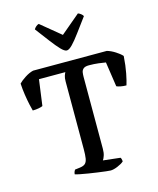

<svg xmlns="http://www.w3.org/2000/svg" viewBox="-138 -1064 957 1160"><g transform="rotate(-15 340.5 -484.0)"><path d="M408 0Q401 0 379.5 -2.5Q358 -5 329.5 -9Q301 -13 272.5 -17.5Q244 -22 222 -26.5Q200 -31 192 -34Q192 -42 195.5 -50.5Q199 -59 201 -61L233 -65Q256 -68 266.5 -78Q277 -88 280.5 -109Q284 -130 284 -166V-590Q284 -612 288.5 -625Q293 -638 297 -645H132L110 -483Q103 -479 85 -475.5Q67 -472 47 -472Q43 -485 37 -512.5Q31 -540 25.5 -575.5Q20 -611 18 -648Q32 -663 59 -680.5Q86 -698 111 -704H572Q597 -697 623.5 -680Q650 -663 663 -648Q659 -588 650 -542.5Q641 -497 633 -472Q614 -472 596.5 -475.5Q579 -479 572 -483L549 -638Q533 -641 505 -644.5Q477 -648 445 -648Q421 -648 410.5 -639Q400 -630 398 -616.5Q396 -603 396 -589V-139Q396 -114 390 -96.5Q384 -79 378 -71L485 -59Q487 -58 489.5 -50.5Q492 -43 492 -34Q477 -21 451.5 -10.5Q426 0 408 0ZM340 -769Q326 -769 304 -792Q282 -815 252.5 -854Q223 -893 186 -942Q190 -950 199 -958Q208 -966 217 -968L341 -866L462 -968Q471 -965 480 -958Q489 -951 493 -943Q455 -892 426 -852.5Q397 -813 375.5 -791Q354 -769 340 -769Z"/></g></svg>

Font: Texturina 12pt Medium
Style: Regular
Weight: 500
Designer: Guillermo Torres Carreño
Foundry: Omnibus-Type
Version: Version 1.002